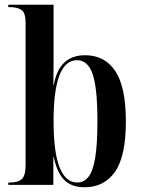

<svg xmlns="http://www.w3.org/2000/svg" viewBox="-20 -780 593 810"><path d="M337 10Q281 10 250.5 -21.5Q220 -53 207 -117H205V0H15V-10H22Q56 -10 72 -24.5Q88 -39 88 -83V-683Q88 -727 70 -738.5Q52 -750 21 -750H15V-760H206V-580Q206 -552 206 -513Q206 -474 205 -422H207Q229 -547 339 -547Q422 -547 466.5 -480Q511 -413 511 -268Q511 -120 465 -55Q419 10 337 10ZM306 -10Q335 -10 354 -35Q373 -60 382 -117Q391 -174 391 -270Q391 -408 371 -467Q351 -526 305 -526Q206 -526 206 -270Q206 -137 231.5 -73.5Q257 -10 306 -10Z"/></svg>

Font: Noto Serif Display Condensed SemiBold
Style: Regular
Weight: 600
Width: 3
Designer: Monotype Design Team
Foundry: Monotype Imaging Inc.
Version: Version 2.009